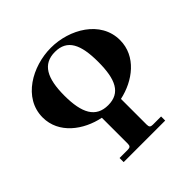

<svg xmlns="http://www.w3.org/2000/svg" viewBox="-186 -895 1059 1059"><g transform="rotate(-45 344.0 -365.0)"><path d="M222 -490C222 -626 260 -698 356 -698C452 -698 486 -626 486 -490C486 -354 452 -282 356 -282C260 -282 222 -354 222 -490ZM52 -490C52 -364 164 -282 282 -258V-56C282 -38 276 -32 258 -32H194V0H518V-32H454C436 -32 430 -38 430 -56V-257C546 -282 656 -364 656 -490C656 -642 500 -730 356 -730C212 -730 52 -642 52 -490Z"/></g></svg>

Font: Old Standard
Style: Bold
Weight: 700
Designer: Alexey Kryukov <alexios@thessalonica.org.ru>
Version: Version 2.0.2